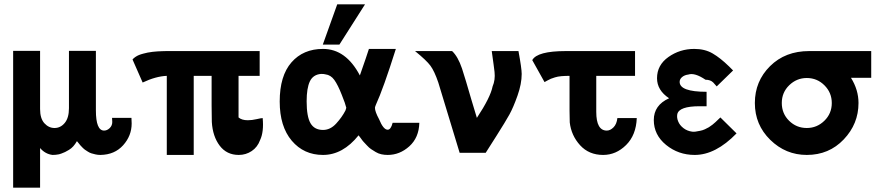

<svg xmlns="http://www.w3.org/2000/svg" viewBox="-20 -709 4100 891"><path d="M41 162V-473H166V-207V-203Q166 -159 186 -137Q206 -115 233 -115Q261 -115 280.5 -138.5Q300 -162 300 -207V-473H425V-197Q425 -103 463 -103Q477 -103 489 -114.5Q501 -126 501 -143L500 -162H590Q591 -151 591 -136Q591 -79 551.5 -35Q512 9 446 10Q434 10 423 7.5Q412 5 404 2.5Q396 0 387.5 -5.5Q379 -11 374.5 -14Q370 -17 362.5 -24.5Q355 -32 353 -34.5Q351 -37 344.5 -45Q338 -53 337 -54Q329 -40 320 -30Q311 -20 300 -13.5Q289 -7 282 -3.5Q275 0 265 3.5Q255 7 254 7Q239 10 224 10Q190 6 166 -22V162Z M595 -433Q600 -439 608 -444.5Q616 -450 624.5 -453.5Q633 -457 644.5 -460Q656 -463 665.5 -465Q675 -467 688.5 -468.5Q702 -470 710.5 -470.5Q719 -471 733 -471.5Q747 -472 752.5 -472Q758 -472 771 -472Q784 -472 785 -472H1185V-357H1087V-164Q1102 -151 1130 -151Q1149 -151 1170.5 -156Q1192 -161 1199 -161Q1205 -97 1187 -59Q1175 -26 1148 -8Q1121 10 1088 10Q1032 10 999.5 -33Q967 -76 963 -143Q962 -168 962 -219V-357H879V10H754V-357Q703 -355 642 -326Z M1478 -502 1545 -689H1674L1555 -502ZM1278 -238Q1278 -357 1332.5 -419.5Q1387 -482 1479 -482Q1585 -482 1650 -359Q1684 -456 1692 -482H1817Q1759 -298 1724 -222Q1720 -212 1720 -209Q1720 -191 1739 -156Q1759 -107 1779 -107Q1794 -107 1802 -139H1926Q1924 -70 1879.5 -30Q1835 10 1779 10Q1764 10 1750 7Q1736 4 1723.5 -3.5Q1711 -11 1702 -17Q1693 -23 1682.5 -34.5Q1672 -46 1667.5 -50.5Q1663 -55 1654 -68L1644 -81Q1571 10 1479 10Q1390 10 1334 -56Q1278 -122 1278 -238ZM1403 -239Q1403 -168 1421 -137Q1439 -106 1479 -106Q1513 -106 1540 -135.5Q1567 -165 1583 -196Q1584 -199 1585.5 -203.5Q1587 -208 1587 -209Q1583 -227 1566 -269Q1548 -315 1531.5 -338Q1515 -361 1490 -364Q1484 -366 1470 -366Q1433 -363 1418 -331.5Q1403 -300 1403 -239Z M1906 -472H2078Q2105 -447 2124 -391Q2133 -364 2143 -330Q2153 -296 2167.5 -246.5Q2182 -197 2193 -162Q2256 -257 2266 -308Q2279 -338 2275 -375Q2275 -378 2270.5 -410.5Q2266 -443 2262 -472H2386Q2401 -391 2401 -366Q2401 -320 2381.5 -265Q2362 -210 2344 -177.5Q2326 -145 2284.5 -79.5Q2243 -14 2234 0H2113L2014 -326Q1996 -379 1977.5 -404Q1959 -429 1906 -472Z M2450 -430Q2473 -472 2606 -472H2927V-357H2747V-190Q2747 -103 2796 -103Q2812 -103 2827 -118Q2842 -133 2845 -161H2935Q2932 -82 2885.5 -36Q2839 10 2779 10Q2713 10 2672 -35Q2631 -80 2624 -141Q2623 -158 2623 -195V-357Q2602 -357 2585 -355.5Q2568 -354 2555.5 -350Q2543 -346 2536.5 -343.5Q2530 -341 2519.5 -335Q2509 -329 2507 -328Z M3085 -253Q3029 -290 3029 -346Q3029 -407 3082 -444.5Q3135 -482 3202 -482Q3251 -482 3287 -461Q3323 -440 3363 -401L3382 -382L3306 -308Q3303 -311 3298 -317Q3293 -323 3290 -326Q3277 -339 3254 -339Q3204 -373 3174 -363Q3157 -361 3145.5 -351.5Q3134 -342 3134 -329Q3134 -283 3259 -283V-216H3227Q3131 -216 3123 -179Q3120 -163 3127 -146Q3134 -128 3151.5 -114.5Q3169 -101 3192 -98Q3203 -96 3229 -102Q3240 -104 3251 -109Q3262 -114 3269.5 -118.5Q3277 -123 3286.5 -130.5Q3296 -138 3300.5 -142.5Q3305 -147 3313 -154.5Q3321 -162 3323 -164L3398 -90Q3301 10 3204 10Q3128 10 3071 -36.5Q3014 -83 3014 -152Q3014 -221 3085 -253Z M3735 -472H4023V-348H3929Q3964 -292 3964 -231Q3964 -134 3895.5 -62Q3827 10 3724 10Q3626 10 3554.5 -60Q3483 -130 3483 -231Q3483 -332 3553.5 -402Q3624 -472 3735 -472ZM3724 -115Q3771 -115 3805.5 -148.5Q3840 -182 3840 -231Q3840 -279 3806 -313Q3772 -347 3724 -347Q3677 -347 3642.5 -313.5Q3608 -280 3608 -231Q3608 -182 3642 -148.5Q3676 -115 3724 -115Z"/></svg>

Font: Coval
Style: Bold
Weight: 700
Foundry: Context Ltd
Version: Version 001.000